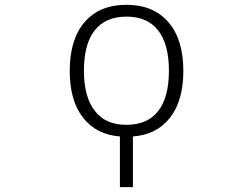

<svg xmlns="http://www.w3.org/2000/svg" viewBox="-20 -553 1040 792"><path d="M372.1 -94.7Q415 -38.1 501.5 -38.1Q587.9 -38.1 632.3 -94.7Q676.8 -151.4 676.8 -261.2Q676.8 -371.1 632.3 -427.7Q587.9 -484.4 501.5 -484.4Q415 -484.4 370.6 -427.7Q326.2 -371.1 326.2 -261.2Q326.2 -151.4 372.1 -94.7ZM736.3 -260.7Q736.3 -137.7 681.2 -67.4Q626 2.9 528.3 9.8V218.8H474.6V9.8Q377.9 2.9 322.8 -67.4Q267.6 -137.7 267.6 -260.7Q267.6 -390.6 329.1 -461.9Q390.6 -533.2 501.5 -533.2Q612.3 -533.2 674.3 -461.9Q736.3 -390.6 736.3 -260.7Z"/></svg>

Font: Gen Shin Gothic Monospace Light
Style: Regular
Weight: 300
Designer: [Source Han Sans]
Ryoko NISHIZUKA  (kana & ideographs); Paul D. Hunt (Latin, Greek & Cyrillic); Wenlong ZHANG  (bopomofo
Version: Version 1.002.20150607